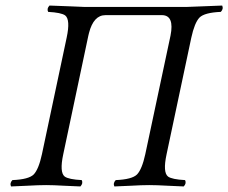

<svg xmlns="http://www.w3.org/2000/svg" viewBox="-20 -670 826 695"><path d="M658.2 -645Q671.4 -645 710.4 -647Q758.8 -649.4 784.2 -649.9Q790 -638.2 779.3 -627Q720.2 -624.5 702.1 -606.4Q684.1 -587.4 672.4 -533.2L583 -111.8Q568.8 -45.9 588.4 -30.8Q603 -20.5 649.9 -18.1Q655.8 -6.3 645 4.9Q623 4.4 588.9 2.4Q546.9 0 520 0Q493.2 0 452.1 2.4Q416 4.4 394 4.9Q388.2 -6.8 398.9 -18.1Q458 -20.5 476.1 -38.6Q494.1 -57.6 505.9 -111.8L597.2 -541Q611.8 -614.3 566.9 -615.2H361.8Q318.8 -615.2 302.2 -550.8Q300.8 -545.4 299.8 -541L209 -111.8Q194.8 -45.9 214.4 -30.8Q229 -20.5 275.9 -18.1Q281.7 -6.3 271 4.9Q248.5 4.4 213.9 2.4Q172.9 0 147 0Q119.6 0 77.1 2.4Q41.5 4.4 20 4.9Q14.2 -6.8 24.9 -18.1Q84 -20.5 102.1 -38.6Q120.1 -57.6 131.8 -111.8L221.2 -533.2Q235.4 -599.1 215.8 -614.3Q201.2 -624.5 154.3 -627Q148.4 -638.7 159.2 -649.9Q186 -649.4 235.8 -647Q272.5 -645 283.2 -645Z"/></svg>

Font: Linux Libertine Display Slanted O
Style: Slanted
Weight: 400
Designer: Philipp H. Poll
Foundry: Philipp H. Poll
Version: Version 5.0.9